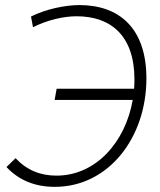

<svg xmlns="http://www.w3.org/2000/svg" viewBox="-20 -723 626 753"><path d="M195.3 9.8C404.8 9.8 554.2 -182.1 554.2 -415.5C554.2 -611.3 448.7 -703.1 291.5 -703.1C235.4 -703.1 160.6 -687.5 101.6 -658.2L109.4 -616.2C166.5 -645 230 -659.2 280.3 -659.2C415.5 -659.2 507.3 -582.5 507.3 -411.1C507.3 -398.9 506.8 -386.7 505.9 -375H202.1L194.3 -331.1H500.5C471.7 -165 355.5 -34.2 201.7 -34.2C139.2 -34.2 86.4 -54.7 41 -102.5L5.4 -67.9C54.2 -16.1 116.7 9.8 195.3 9.8Z"/></svg>

Font: Cascadia Code PL ExtraLight
Style: Italic
Weight: 200
Italic angle: -10°
Monospace: yes
Designer: Aaron Bell
Foundry: Saja Typeworks
Version: Version 2404.023